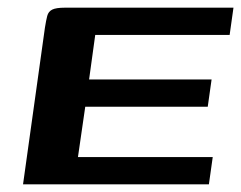

<svg xmlns="http://www.w3.org/2000/svg" viewBox="-20 -480 628 500"><path d="M40 0 97 -408Q100 -427 103 -438.5Q106 -450 116 -455Q126 -460 149 -460H588L578 -389H228L212 -273H531L521 -202H202L183 -71H534L524 0Z"/></svg>

Font: Genos Thin SemiBold
Style: Italic
Weight: 600
Italic angle: -8°
Version: Version 1.010